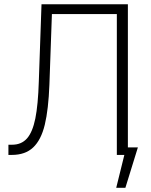

<svg xmlns="http://www.w3.org/2000/svg" viewBox="-20 -727 710 901"><path d="M19.5 -47.9H37.1Q80.6 -47.9 106.7 -77.4Q132.8 -106.9 145.8 -170.9Q158.7 -234.9 162.1 -343.8L174.8 -707H580.1V-35.2H627L568.4 154.3H525.4L563.5 0H528.3V-661.1H223.6L211.9 -331.1Q207.5 -213.4 190.2 -141.8Q172.9 -70.3 135.7 -35.2Q98.6 0 35.2 0H19.5Z"/></svg>

Font: Pretendard ExtraLight
Style: Regular
Weight: 200
Designer: Base glyphs from Inter by Rasmus Andersson; Hangeul glyphs from Noto Sans CJK(Source Han Sans) by Jang Soo-young and Kan
Foundry: Kil Hyung-jin
Version: Version 1.309